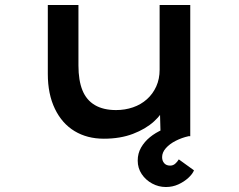

<svg xmlns="http://www.w3.org/2000/svg" viewBox="-20 -547 959 771"><path d="M397 10Q330 10 279.5 -20.5Q229 -51 200.5 -110Q172 -169 172 -250V-527H295V-284Q295 -224 311 -184.5Q327 -145 361 -125Q395 -105 446 -105Q482 -105 514 -116Q546 -127 570 -148.5Q594 -170 607.5 -200Q621 -230 621 -267V-527H744V0H625L622 -110L644 -122Q632 -90 598.5 -59.5Q565 -29 514 -9.5Q463 10 397 10ZM646 204Q617 204 591 190Q565 176 549 152Q533 128 533 98Q533 69 546.5 45.5Q560 22 582 4Q604 -14 633.5 -27Q663 -40 694 -49L737 0Q710 6 685.5 18.5Q661 31 646 48Q631 65 631 84Q631 99 639.5 108.5Q648 118 663 118Q675 118 683.5 110.5Q692 103 698 93L759 137Q753 152 736 167.5Q719 183 696 193.5Q673 204 646 204Z"/></svg>

Font: Lexend Tera Medium
Style: Regular
Weight: 500
Designer: Bonnie Shaver-Troup, Thomas Jockin
Foundry: Lexend
Version: Version 1.007